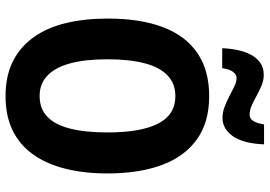

<svg xmlns="http://www.w3.org/2000/svg" viewBox="-160 -803 973 693"><g transform="rotate(90 326.5 -456.5)"><path d="M606 -358Q606 -274 589 -206Q572 -138 537.5 -89.5Q503 -41 450.5 -15.5Q398 10 327 10Q255 10 202.5 -16Q150 -42 115 -90.5Q80 -139 63.5 -207Q47 -275 47 -359Q47 -476 78 -558Q109 -640 171.5 -682.5Q234 -725 327 -725Q422 -725 484 -680Q546 -635 576 -553Q606 -471 606 -358ZM194 -358Q194 -278 208.5 -224Q223 -170 252.5 -141.5Q282 -113 326 -113Q372 -113 401 -140.5Q430 -168 444 -222.5Q458 -277 458 -358Q458 -479 426 -541Q394 -603 327 -603Q282 -603 252.5 -575Q223 -547 208.5 -492.5Q194 -438 194 -358ZM154 -772Q155 -800 160.5 -826.5Q166 -853 177 -874.5Q188 -896 206 -909Q224 -922 250 -922Q270 -922 289 -914Q308 -906 326 -896Q344 -886 361 -878.5Q378 -871 394 -871Q408 -871 416.5 -884Q425 -897 429 -923H501Q498 -848 471.5 -810.5Q445 -773 405 -773Q386 -773 366 -780.5Q346 -788 327 -798Q308 -808 291.5 -816Q275 -824 261 -824Q250 -824 240 -812Q230 -800 226 -772Z"/></g></svg>

Font: Noto Sans Khmer Condensed
Style: Bold
Weight: 700
Width: 3
Designer: Danh Hong and the Monotype Design Team
Foundry: Monotype Imaging Inc.
Version: Version 2.004